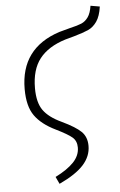

<svg xmlns="http://www.w3.org/2000/svg" viewBox="-55 -613 532 854"><g transform="rotate(-5 211.5 -185.5)"><path d="M161 171Q215 144 243 114.5Q271 85 271 49Q271 20 252 3.5Q233 -13 180 -39Q118 -69 88 -111Q58 -153 58 -230Q58 -413 234 -470L282 -483Q317 -491 334.5 -498.5Q352 -506 364.5 -523.5Q377 -541 382 -574L423 -567Q417 -524 400.5 -500.5Q384 -477 361.5 -467Q339 -457 297 -445Q289 -443 257 -434Q180 -410 142 -361.5Q104 -313 104 -230Q104 -166 128.5 -131.5Q153 -97 209 -71Q270 -42 294.5 -18Q319 6 319 46Q319 92 285 130Q251 168 176 203Z"/></g></svg>

Font: Fira Sans Condensed ExtraLight
Style: Italic
Weight: 275
Width: 3
Italic angle: -8°
Designer: Carrois Corporate & Edenspiekermann AG
Foundry: Carrois Corporate GbR & Edenspiekermann AG
Version: Version 4.203